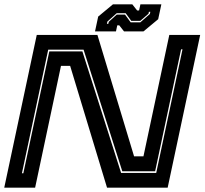

<svg xmlns="http://www.w3.org/2000/svg" viewBox="-24 -860 938 880"><path d="M-4.5 0 144.5 -700H422.5L590.5 -143.5H633.5L752 -700H893.5L744.5 0H466.5L297.5 -558H255.5L137 0ZM76.5 -66H83L202 -624.5H353.5L531 -67.5H692L812.5 -634H806L687 -75H536.5L359 -632.5H197ZM411.5 -716 426 -784 493.5 -840H582.5L604.5 -812H613.5L619.5 -840H715.5L701 -772L633.5 -716H544.5L522.5 -744H513.5L507.5 -716ZM466 -751H472.5L474.5 -760L511 -793H549L575 -757.5H619L663 -796L665 -806H658.5L656.5 -797L619 -764.5H577.5L552 -799.5H511L468 -761Z"/></svg>

Font: Tourney Expanded ExtraBold
Style: Italic
Weight: 800
Width: 7
Italic angle: -12°
Designer: Tyler Finck
Foundry: Etcetera Type Co
Version: Version 1.010; ttfautohint (v1.8.3)